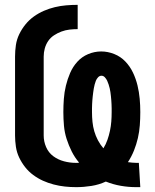

<svg xmlns="http://www.w3.org/2000/svg" viewBox="-20 -763 640 791"><path d="M541 8Q509 8 477.5 2.5Q446 -3 416 -15Q388 -2 356.5 3Q325 8 294 8Q270 8 247 5.5Q224 3 201 -3Q178 -9 157 -18.5Q136 -28 117 -42Q98 -56 83.5 -74.5Q69 -93 59 -114Q49 -135 45.5 -158.5Q42 -182 42 -205V-530Q42 -554 45.5 -577.5Q49 -601 59.5 -622.5Q70 -644 85 -662.5Q100 -681 119.5 -695Q139 -709 161 -718.5Q183 -728 206 -733.5Q229 -739 252.5 -741Q276 -743 300 -743V-643Q283 -643 266 -641Q249 -639 233 -633Q217 -627 202.5 -617.5Q188 -608 178.5 -594Q169 -580 164.5 -563.5Q160 -547 160 -530V-205Q160 -180 170 -157Q180 -134 199.5 -119.5Q219 -105 243.5 -98.5Q268 -92 293 -92Q296 -92 299.5 -92Q303 -92 306 -93Q288 -114 275.5 -139Q263 -164 254.5 -190.5Q246 -217 243.5 -245Q241 -273 241 -301Q241 -328 243 -355.5Q245 -383 251.5 -410Q258 -437 269 -462.5Q280 -488 298.5 -508.5Q317 -529 343 -540Q369 -551 397 -551Q424 -551 450.5 -540.5Q477 -530 496.5 -509.5Q516 -489 528 -463.5Q540 -438 546.5 -411Q553 -384 555.5 -356.5Q558 -329 558 -301Q558 -274 556 -247Q554 -220 548 -194Q542 -168 532 -143Q522 -118 507 -95Q515 -94 524 -93Q533 -92 542 -92Q544 -92 546.5 -92Q549 -92 552 -92L558 8Q554 8 549.5 8Q545 8 541 8ZM406 -152Q416 -168 422.5 -186.5Q429 -205 433 -224Q437 -243 438.5 -262Q440 -281 440 -301Q440 -309 440 -317Q440 -325 439.5 -333.5Q439 -342 438.5 -350Q438 -358 437 -366.5Q436 -375 435 -383Q434 -391 432 -399Q430 -407 427.5 -415Q425 -423 421.5 -430.5Q418 -438 412 -444.5Q406 -451 398 -451Q390 -451 384 -444.5Q378 -438 375 -430.5Q372 -423 370 -415Q368 -407 366.5 -399Q365 -391 364 -382.5Q363 -374 362 -366Q361 -358 360.5 -350Q360 -342 359.5 -333.5Q359 -325 359 -317Q359 -309 359 -301Q359 -281 361 -261Q363 -241 368.5 -222Q374 -203 383.5 -185Q393 -167 406 -152Z"/></svg>

Font: Iosevka Curly Slab Extended
Style: Bold
Weight: 700
Width: 7
Monospace: yes
Designer: Belleve Invis
Foundry: Belleve Invis
Version: Version 11.1.0; ttfautohint (v1.8.3)